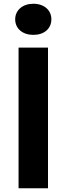

<svg xmlns="http://www.w3.org/2000/svg" viewBox="-20 -1004 356 1024"><path d="M79 0H236V-750H79ZM158 -818C215 -818 254 -851 254 -901C254 -950 215 -984 158 -984C101 -984 61 -950 61 -901C61 -851 101 -818 158 -818Z"/></svg>

Font: Bounded Med
Style: Regular
Weight: 500
Designer: Vlad Churkin
Version: Version 3.0